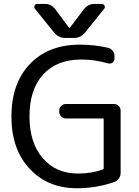

<svg xmlns="http://www.w3.org/2000/svg" viewBox="-20 -999 728 1008"><path d="M420.9 -951.2Q442.4 -978.5 476.6 -978.5H513.7Q524.4 -978.5 528.8 -969.2Q533.2 -960 526.4 -952.1L424.8 -826.2Q402.3 -799.8 367.2 -799.8H322.3Q288.1 -799.8 265.6 -826.2L164.1 -952.1Q157.2 -960 161.6 -969.2Q166 -978.5 175.8 -978.5H214.8Q249 -978.5 269.5 -951.2L341.8 -854.5Q344.7 -850.6 347.7 -854.5ZM399.4 -764.6Q475.6 -764.6 547.9 -748Q562.5 -744.1 571.8 -731.9Q581.1 -719.7 581.1 -705.1V-691.4Q581.1 -677.7 570.8 -670.4Q560.5 -663.1 547.9 -666Q475.6 -686.5 411.1 -686.5Q409.2 -686.5 406.2 -686.5Q278.3 -686.5 206.5 -607.9Q134.8 -529.3 134.8 -387.7Q134.8 -250 204.1 -168.9Q273.4 -87.9 389.6 -87.9Q460 -87.9 520.5 -109.4Q524.4 -111.3 524.4 -115.2V-373Q524.4 -377 519.5 -377H326.2Q311.5 -377 301.3 -387.2Q291 -397.5 291 -412.1V-418Q291 -432.6 301.3 -442.9Q311.5 -453.1 326.2 -453.1H578.1Q592.8 -453.1 603 -442.9Q613.3 -432.6 613.3 -418V-91.8Q613.3 -75.2 604.5 -62.5Q595.7 -49.8 581.1 -43.9Q486.3 -10.7 382.8 -10.7Q231.4 -10.7 135.7 -112.8Q40 -214.8 40 -387.7Q40 -561.5 137.2 -663.1Q234.4 -764.6 399.4 -764.6Z"/></svg>

Font: Gen Jyuu GothicL Regular
Style: Regular
Weight: 400
Designer: [Source Han Sans]
Ryoko NISHIZUKA  (kana & ideographs); Paul D. Hunt (Latin, Greek & Cyrillic); Wenlong ZHANG  (bopomofo
Version: Version 1.002.20150607